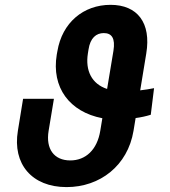

<svg xmlns="http://www.w3.org/2000/svg" viewBox="-20 -757 696 787"><path d="M598 -286.6 611.5 -395.6C593.8 -392 573.9 -388.8 554.7 -386.7L579.5 -537.6C600.5 -663.4 543.3 -737.2 433.2 -737.2C322.1 -737.2 234.7 -664.4 215.2 -546.9L212.7 -533.4C190.3 -398.4 264.9 -298.3 399.5 -272.4L391 -220.9C378.2 -142.8 331 -99.4 268.1 -99.4C201.7 -99.4 166.9 -146.3 179.3 -220.9L201 -351.9H74.6L53.3 -220.9C30.5 -84.9 110.8 9.9 252.8 9.9C389.9 9.9 503.6 -78.1 527.3 -220.9L535.9 -273.1C557.2 -275.9 578.5 -280.5 598 -286.6ZM340.2 -537.6 342.7 -553.3C349.8 -601.9 374.6 -621.4 405.5 -621.4C438.6 -621.4 453.1 -599.4 445 -549L419 -392.4C355.8 -413 329.2 -467.7 340.2 -537.6Z"/></svg>

Font: Margiela Sans Semi Bold
Style: Italic
Weight: 600
Italic angle: -9.39999°
Designer: Stefan Endress, Andreas Faust
Version: Version 1.100;FEAKit 1.0